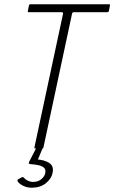

<svg xmlns="http://www.w3.org/2000/svg" viewBox="-20 -693 534 896"><path d="M146 0Q143 0 141.5 -1.5Q140 -3 141 -7L274 -628Q275 -632 273.5 -634Q272 -636 268 -636H115Q111 -636 110 -637.5Q109 -639 110 -642L115 -667Q116 -671 117.5 -672Q119 -673 122 -673H488Q492 -673 493 -672Q494 -671 493 -667L488 -641Q487 -639 485.5 -637.5Q484 -636 480 -636H325Q321 -636 319 -634.5Q317 -633 316 -628L183 -6Q182 0 177 0ZM225 115Q220 141 194 162Q168 183 128 183Q106 183 88 174Q70 165 62 153Q61 150 62 147Q63 144 66 143L82 134Q89 132 93 138Q99 145 110.5 150.5Q122 156 133 156Q158 156 173 143Q188 130 191 116Q195 97 184 88.5Q173 80 155.5 77Q138 74 123 73Q117 73 115 70Q113 67 117 60L148 0Q150 -5 154 -5Q158 -5 159 -5H175Q180 -5 178 1L152 63L149 51Q185 52 209 67Q233 82 225 115Z"/></svg>

Font: Glory Thin ExtraLight
Style: Italic
Weight: 250
Italic angle: -12°
Version: Version 1.011